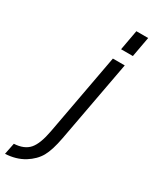

<svg xmlns="http://www.w3.org/2000/svg" viewBox="-317 -793 830 1040"><g transform="rotate(30 98.0 -273.5)"><path d="M-81.1 191.9 -66.9 121.1Q-3.9 117.7 26.9 82.5Q57.6 47.4 73.2 -38.1L167 -546.9H241.2L147 -38.1Q131.8 43.9 108.2 85.9Q84.5 127.9 36.1 158.2Q-14.6 189 -81.1 191.9ZM180.2 -612.8 203.1 -738.8H276.9L253.9 -612.8Z"/></g></svg>

Font: Involve
Style: Italic
Weight: 400
Italic angle: -10.5°
Designer: Stefan Peev
Foundry: Context Ltd.
Version: Version 1.001